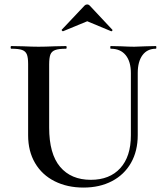

<svg xmlns="http://www.w3.org/2000/svg" viewBox="-20 -833 741 867"><path d="M480 -613Q478 -613 478 -619Q478 -625 480 -625L526 -624Q564 -622 586 -622Q604 -622 640 -624L684 -625Q686 -625 686 -619Q686 -613 684 -613Q645 -613 623.5 -584Q602 -555 602 -503V-223Q602 -151 571.5 -97.5Q541 -44 485.5 -15Q430 14 357 14Q284 14 227 -14.5Q170 -43 138.5 -96.5Q107 -150 107 -222V-544Q107 -574 101 -588Q95 -602 79.5 -607.5Q64 -613 31 -613Q28 -613 28 -619Q28 -625 31 -625L83 -624Q127 -622 154 -622Q184 -622 228 -624L278 -625Q281 -625 281 -619Q281 -613 278 -613Q245 -613 229 -607Q213 -601 207.5 -586.5Q202 -572 202 -542V-257Q202 -138 251.5 -79.5Q301 -21 390 -21Q475 -21 523 -73.5Q571 -126 571 -222V-503Q571 -555 547.5 -584Q524 -613 480 -613ZM374 -813Q380 -813 385 -808L487 -699Q488 -699 488 -697Q488 -695 485.5 -693Q483 -691 482 -692L374 -737L265 -692Q263 -691 260 -694.5Q257 -698 259 -699L362 -808Q367 -813 374 -813Z"/></svg>

Font: Cormorant SC SemiBold
Style: Regular
Weight: 600
Designer: Christian Thalmann (Catharsis Fonts)
Foundry: Catharsis Fonts
Version: Version 4.000